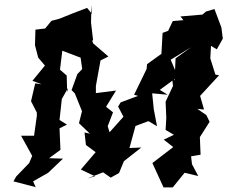

<svg xmlns="http://www.w3.org/2000/svg" viewBox="-20 -771 982 829"><path d="M377 -711 356 -737C315 -722 276 -706 236 -690L202 -681L175 -648L133 -643L131 -576L145 -522L174 -488L120 -422L160 -407L132 -411L114 -334L139 -285V-270L127 -185H71L119 -98L106 -67L50 -9L38 12L134 37L123 12L188 -25L252 -86L192 -88L241 -124L237 -217L269 -233L237 -253L247 -344L274 -391L270 -373L268 -445L239 -470L249 -552L328 -522L335 -473L314 -451L289 -382L303 -368L334 -291L321 -239L368 -194L345 -199L351 -145L393 -114L329 -39L390 -10L356 0L425 -27L458 -4L494 -24L515 -75L590 -134L539 -132L565 -227L621 -248L658 -226L644 -299L637 -368L704 -362L670 -383L748 -440L717 -513L805 -567L738 -519L734 -424L723 -436L727 -400L695 -332L698 -262L695 -210L731 -189L687 -168L728 -136L638 -67L686 38H726L777 -25L836 -11L809 -62L805 -96L846 -103L843 -179L885 -245L871 -274L832 -301L861 -298L844 -357L926 -446L910 -449L888 -519L891 -573L916 -558L942 -604L936 -652L906 -732L869 -721L854 -708L759 -700L772 -684L726 -680L706 -638L682 -629L676 -522L679 -540L615 -494L613 -473L559 -362L576 -357L501 -329L490 -311L513 -267L453 -200L445 -226L468 -286L438 -310L481 -380L394 -369V-400L414 -510L448 -527L382 -584L378 -596L382 -597L373 -674L375 -751Z"/></svg>

Font: Asimov Aggro
Style: It
Weight: 500
Designer: Google
Version: Version 2.000980; 2014